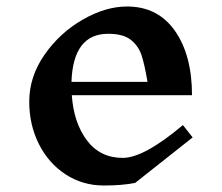

<svg xmlns="http://www.w3.org/2000/svg" viewBox="-20 -561 683 591"><path d="M396 2Q356 10 300 10Q234 10 181.5 -24.5Q129 -59 99.5 -118Q70 -177 70 -248Q70 -325 117 -392.5Q164 -460 234.5 -500.5Q305 -541 371 -541Q466 -541 518.5 -466Q571 -391 571 -268H201Q207 -183 247.5 -129Q288 -75 358 -75Q423 -75 543 -176L573 -138ZM200 -309H434Q425 -363 415.5 -391.5Q406 -420 382.5 -438.5Q359 -457 313 -457Q205 -457 200 -309Z"/></svg>

Font: Inknut Antiqua
Style: Regular
Weight: 400
Designer: Claus Eggers Sørensen
Foundry: Claus Eggers Sørensen
Version: Version 1.003; ttfautohint (v1.8.2) -l 8 -r 50 -G 200 -x 14 